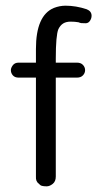

<svg xmlns="http://www.w3.org/2000/svg" viewBox="-20 -658 345 678"><path d="M177 -383.9V-34.5Q177 -17.2 166.1 -8.6Q155.2 0 144.8 0Q134.5 0 128.2 -1.7Q121.8 -3.4 117.2 -9.2Q105.7 -17.2 106.9 -34.5V-383.9H46Q32.2 -383.9 25.3 -392Q18.4 -400 18.4 -410.3Q18.4 -418.4 25.3 -427.6Q32.2 -436.8 46 -436.8H106.9V-485.1Q106.9 -603.4 170.1 -629.9Q190.8 -637.9 211.5 -637.9Q248.3 -637.9 286.2 -625.3Q303.4 -618.4 303.4 -602.3Q303.4 -593.1 297.7 -584.5Q292 -575.9 282.2 -575.9Q272.4 -575.9 267.2 -576.4Q262.1 -577 257.5 -579.3Q244.8 -581.6 229.3 -581.6Q213.8 -581.6 203.4 -575.3Q193.1 -569 186.2 -555.2Q177 -533.3 177 -450.6V-436.8H251.7Q265.5 -436.8 273 -428.7Q280.5 -420.7 280.5 -410.3Q280.5 -400 273 -392Q265.5 -383.9 251.7 -383.9Z"/></svg>

Font: Mallanna
Style: Regular
Weight: 400
Designer: Purushoth Kumar Guthula
Foundry: Andhrapradesh Society for Knowledge Networks
Version: Version 1.0.4; ttfautohint (vUNKNOWN) -l 7 -r 28 -G 50 -x 13